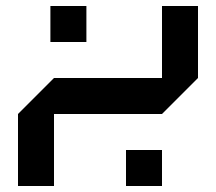

<svg xmlns="http://www.w3.org/2000/svg" viewBox="-20 -620 720 640"><path d="M520 -600V-360H160L40 -240V0H160V-240H520L640 -360V-600ZM148 -480H268V-600H148ZM400 0H520V-120H400Z"/></svg>

Font: KUBO
Style: Regular
Weight: 400
Version: Version 001.000